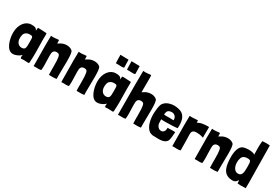

<svg xmlns="http://www.w3.org/2000/svg" viewBox="51 -1750 3955 2753"><g transform="rotate(30 2029.0 -373.5)"><path d="M171 2C218 2 271 -24 303 -56C303 -43 299 -36 299 -21C299 -10 302 -2 311 1C326 1 339 -2 354 -2C375 -2 398 1 419 1H431C443 -1 444 -13 444 -26C444 -30 444 -35 444 -40C447 -83 448 -126 448 -169C448 -244 445 -318 445 -393C445 -417 445 -440 446 -464V-474C446 -482 445 -490 444 -498C401 -501 369 -502 346 -503C341 -503 326 -504 314 -504C305 -504 298 -503 298 -502C298 -486 293 -472 294 -451C275 -497 240 -497 192 -497C98 -494 24 -399 24 -266C24 -159 68 2 171 2ZM236 -138C180 -138 147 -186 147 -246C147 -263 148 -282 153 -299C160 -332 191 -363 246 -363C294 -363 298 -355 298 -291C298 -276 298 -258 298 -236C298 -175 295 -138 236 -138Z M519 3C532 2 543 2 553 2C572 2 586 3 600 3C612 3 625 2 643 -3V-7C646 -32 647 -57 647 -82C647 -132 643 -182 643 -233C643 -247 643 -261 644 -275C647 -323 679 -336 706 -336C719 -336 732 -333 739 -329C740 -328 742 -328 743 -327C764 -311 765 -263 768 -230C770 -202 770 -170 770 -137C770 -116 770 -94 770 -73C770 -45 770 -19 772 2C794 2 812 3 830 3C851 3 872 2 897 -2C896 -21 896 -43 896 -66C896 -137 899 -224 899 -298C899 -380 895 -447 876 -464C851 -486 817 -495 784 -495C744 -495 705 -482 675 -461C668 -456 657 -450 650 -446C649 -465 651 -476 648 -499C648 -502 643 -503 636 -503C621 -503 596 -498 588 -498C572 -497 563 -496 553 -496C544 -496 534 -497 518 -498C517 -446 516 -396 516 -346C516 -227 519 -113 519 3Z M977 3C990 2 1001 2 1011 2C1030 2 1044 3 1058 3C1070 3 1083 2 1101 -3V-7C1104 -32 1105 -57 1105 -82C1105 -132 1101 -182 1101 -233C1101 -247 1101 -261 1102 -275C1105 -323 1137 -336 1164 -336C1177 -336 1190 -333 1197 -329C1198 -328 1200 -328 1201 -327C1222 -311 1223 -263 1226 -230C1228 -202 1228 -170 1228 -137C1228 -116 1228 -94 1228 -73C1228 -45 1228 -19 1230 2C1252 2 1270 3 1288 3C1309 3 1330 2 1355 -2C1354 -21 1354 -43 1354 -66C1354 -137 1357 -224 1357 -298C1357 -380 1353 -447 1334 -464C1309 -486 1275 -495 1242 -495C1202 -495 1163 -482 1133 -461C1126 -456 1115 -450 1108 -446C1107 -465 1109 -476 1106 -499C1106 -502 1101 -503 1094 -503C1079 -503 1054 -498 1046 -498C1030 -497 1021 -496 1011 -496C1002 -496 992 -497 976 -498C975 -446 974 -396 974 -346C974 -227 977 -113 977 3Z M1520 -622C1551 -624 1588 -620 1616 -620C1635 -620 1650 -622 1655 -629C1655 -669 1652 -740 1652 -757L1516 -760C1515 -699 1520 -661 1520 -622ZM1704 -622C1735 -624 1772 -620 1800 -620C1819 -620 1834 -622 1839 -629C1839 -669 1836 -740 1836 -757L1700 -760C1699 -699 1704 -661 1704 -622ZM1567 2C1614 2 1667 -24 1699 -56C1699 -43 1695 -36 1695 -21C1695 -10 1698 -2 1707 1C1722 1 1735 -2 1750 -2C1771 -2 1794 1 1815 1H1827C1839 -1 1840 -13 1840 -26C1840 -30 1840 -35 1840 -40C1843 -83 1844 -126 1844 -169C1844 -244 1841 -318 1841 -393C1841 -417 1841 -440 1842 -464V-474C1842 -482 1841 -490 1840 -498C1797 -501 1765 -502 1742 -503C1737 -503 1722 -504 1710 -504C1701 -504 1694 -503 1694 -502C1694 -486 1689 -472 1690 -451C1671 -497 1636 -497 1588 -497C1494 -494 1420 -399 1420 -266C1420 -159 1464 2 1567 2ZM1632 -138C1576 -138 1543 -186 1543 -246C1543 -263 1544 -282 1549 -299C1556 -332 1587 -363 1642 -363C1690 -363 1694 -355 1694 -291C1694 -276 1694 -258 1694 -236C1694 -175 1691 -138 1632 -138Z M1915 3C1928 2 1939 2 1949 2C1968 2 1982 3 1996 3C2008 3 2021 2 2039 -3V-7C2042 -32 2043 -57 2043 -82C2043 -132 2039 -182 2039 -233C2039 -247 2039 -261 2040 -275C2043 -323 2075 -336 2102 -336C2115 -336 2128 -333 2135 -329C2136 -328 2138 -328 2139 -327C2160 -311 2161 -263 2164 -230C2166 -202 2166 -170 2166 -137C2166 -116 2166 -94 2166 -73C2166 -45 2166 -19 2168 2C2190 2 2208 3 2226 3C2247 3 2268 2 2293 -2C2292 -21 2292 -43 2292 -66C2292 -137 2295 -224 2295 -298C2295 -380 2291 -447 2272 -464C2247 -486 2213 -495 2180 -495C2140 -495 2101 -482 2071 -461C2064 -456 2053 -450 2046 -446C2046 -456 2047 -547 2047 -622C2047 -672 2047 -716 2045 -724C2045 -727 2040 -728 2033 -728C2018 -728 1993 -723 1985 -723C1969 -722 1960 -721 1950 -721C1941 -721 1931 -722 1915 -723C1914 -664 1913 -582 1913 -493C1913 -314 1915 -106 1915 3Z M2493 10C2522 10 2556 13 2590 13C2643 13 2695 5 2723 -34C2742 -50 2746 -122 2751 -190C2742 -193 2729 -193 2714 -193C2690 -193 2661 -191 2640 -191C2634 -191 2629 -192 2625 -192C2628 -131 2598 -105 2565 -105C2540 -105 2514 -120 2500 -147C2485 -171 2486 -193 2485 -233V-251C2497 -249 2523 -248 2554 -248C2628 -248 2733 -253 2753 -259C2754 -273 2755 -288 2755 -302C2755 -399 2727 -489 2619 -507C2597 -512 2575 -515 2552 -515C2475 -515 2399 -484 2372 -423C2356 -379 2354 -333 2350 -284C2345 -176 2370 -58 2441 -8C2457 1 2474 7 2493 10ZM2582 -329C2553 -329 2532 -328 2517 -328C2492 -328 2486 -330 2486 -339C2486 -342 2487 -346 2488 -351C2493 -387 2508 -416 2571 -416C2586 -416 2595 -413 2606 -406C2630 -394 2645 -368 2645 -341C2645 -330 2647 -327 2637 -327C2629 -327 2613 -329 2582 -329Z M2815 3C2828 2 2839 2 2850 2C2870 2 2887 3 2902 3C2917 3 2931 2 2949 -3V-7C2949 -106 2948 -177 2945 -269C2943 -326 2975 -341 3022 -341C3036 -341 3051 -340 3067 -338C3068 -338 3089 -335 3105 -331C3112 -328 3119 -327 3126 -324L3135 -321C3134 -335 3134 -349 3134 -365C3134 -397 3135 -436 3135 -497C3135 -498 3127 -499 3114 -499C3085 -499 3032 -495 2997 -484C2978 -477 2955 -468 2950 -465C2950 -483 2949 -477 2949 -499C2949 -501 2944 -501 2937 -501C2920 -501 2892 -498 2884 -498C2868 -497 2859 -496 2849 -496C2840 -496 2830 -497 2814 -498C2813 -446 2812 -396 2812 -346C2812 -227 2815 -113 2815 3Z M3185 3C3198 2 3209 2 3219 2C3238 2 3252 3 3266 3C3278 3 3291 2 3309 -3V-7C3312 -32 3313 -57 3313 -82C3313 -132 3309 -182 3309 -233C3309 -247 3309 -261 3310 -275C3313 -323 3345 -336 3372 -336C3385 -336 3398 -333 3405 -329C3406 -328 3408 -328 3409 -327C3430 -311 3431 -263 3434 -230C3436 -202 3436 -170 3436 -137C3436 -116 3436 -94 3436 -73C3436 -45 3436 -19 3438 2C3460 2 3478 3 3496 3C3517 3 3538 2 3563 -2C3562 -21 3562 -43 3562 -66C3562 -137 3565 -224 3565 -298C3565 -380 3561 -447 3542 -464C3517 -486 3483 -495 3450 -495C3410 -495 3371 -482 3341 -461C3334 -456 3323 -450 3316 -446C3315 -465 3317 -476 3314 -499C3314 -502 3309 -503 3302 -503C3287 -503 3262 -498 3254 -498C3238 -497 3229 -496 3219 -496C3210 -496 3200 -497 3184 -498C3183 -446 3182 -396 3182 -346C3182 -227 3185 -113 3185 3Z M4028 -1C4029 -37 4029 -73 4029 -111C4029 -275 4022 -456 4022 -638V-704C4006 -707 3984 -708 3964 -708C3929 -708 3896 -705 3896 -703V-692C3893 -639 3891 -644 3891 -597C3891 -574 3892 -538 3893 -475C3890 -490 3843 -502 3791 -502C3760 -502 3728 -498 3701 -488C3642 -467 3620 -378 3620 -285C3623 -151 3637 -14 3788 -3C3794 -2 3801 -2 3807 -2C3837 -2 3864 -13 3881 -46C3885 -54 3888 -49 3891 -42C3891 -27 3892 -22 3892 -9C3892 -6 3892 -3 3893 -2C3908 0 3926 1 3944 1C3973 1 4003 -1 4028 -1ZM3825 -126C3768 -126 3734 -190 3734 -257C3734 -276 3734 -296 3741 -315C3748 -362 3781 -386 3836 -386C3893 -386 3897 -374 3897 -271C3897 -187 3893 -126 3825 -126Z"/></g></svg>

Font: HEYCLAY
Style: Regular
Weight: 400
Designer: Marcelo Magalhaes
Foundry: Marcelo Magalhães
Version: Version 1.300;hotconv 1.0.109;makeotfexe 2.5.65596